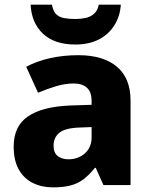

<svg xmlns="http://www.w3.org/2000/svg" viewBox="-20 -798 653 828"><path d="M318 -560Q425 -560 484 -510.5Q543 -461 543 -364V0H426L393 -74H389Q366 -45 341.5 -26Q317 -7 285.5 1.5Q254 10 208 10Q160 10 121.5 -9Q83 -28 61 -67Q39 -106 39 -166Q39 -254 100.5 -296Q162 -338 281 -343L375 -346V-362Q375 -402 354.5 -420Q334 -438 298 -438Q262 -438 223 -426.5Q184 -415 144 -398L93 -510Q138 -534 195 -547Q252 -560 318 -560ZM324 -248Q261 -246 236 -225.5Q211 -205 211 -170Q211 -139 229 -125Q247 -111 275 -111Q317 -111 346 -136.5Q375 -162 375 -206V-250ZM501 -778Q498 -728 473 -688.5Q448 -649 405.5 -627.5Q363 -606 305 -606Q215 -606 165.5 -652.5Q116 -699 112 -778H204Q209 -750 222 -737Q235 -724 256.5 -720Q278 -716 305 -716Q328 -716 349 -720.5Q370 -725 385.5 -738.5Q401 -752 406 -778Z"/></svg>

Font: Noto Sans Thai ExtraBold
Style: Regular
Weight: 800
Version: Version 2.001